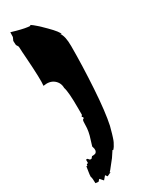

<svg xmlns="http://www.w3.org/2000/svg" viewBox="-248 -884 835 1068"><g transform="rotate(-30 169.0 -349.5)"><path d="M26.4 -762.2 25.4 -780.8V-787.1L34.2 -806.6Q34.2 -825.7 35.2 -836.9Q44.9 -834.5 69.3 -827.1Q120.6 -813 147.5 -812L152.8 -815.9Q176.3 -800.8 226.8 -750.2Q277.3 -699.7 277.3 -684.6L270 -690.4Q290 -666.5 290 -601.1Q290 -475.1 281 -331.5Q272 -188 254.9 -108.9Q254.4 -107.4 249.5 -89.4Q244.6 -71.3 242.9 -65.2Q241.2 -59.1 236.1 -43.2Q231 -27.3 227.1 -19.5Q215.3 4.9 204.1 16.1L203.6 17.1L199.7 14.6L174.8 52.2L133.3 104.5L123.5 115.2H130.4L103.5 127.9L93.8 115.2L74.7 137.7L55.7 116.7L44.4 128.9L25.4 127Q25.4 93.3 20.5 83Q20.5 70.3 24.4 48.1Q28.3 25.9 28.8 20L35.2 21Q33.2 8.8 45.4 9.8V-12.7H54.7L64.9 -1.5H74.7L84 -12.7Q105.5 -12.7 110.6 -18.8Q115.7 -24.9 116.5 -31.2Q117.2 -37.6 116.5 -41.5Q115.7 -45.4 113.8 -51.8Q111.8 -58.1 111.8 -58.6Q116.2 -73.7 122.1 -92.3Q127.9 -110.8 130.1 -118.7Q132.3 -126.5 134.8 -139.6Q138.7 -160.2 138.7 -183.6Q138.7 -207 141.8 -212.6Q145 -218.3 150.4 -218.3Q150.4 -229 143.1 -229.5L150.4 -240.7V-285.2Q150.4 -388.2 139.6 -418.9Q139.6 -452.6 113.8 -473.4Q87.9 -494.1 45.9 -486.3Q50.8 -522.5 40.5 -669.4L37.6 -709V-710.9L36.1 -741.2Q36.1 -745.6 31.2 -752.2Q26.4 -758.8 26.4 -762.2Z"/></g></svg>

Font: Butcherman
Style: Regular
Weight: 400
Version: Version 001.004